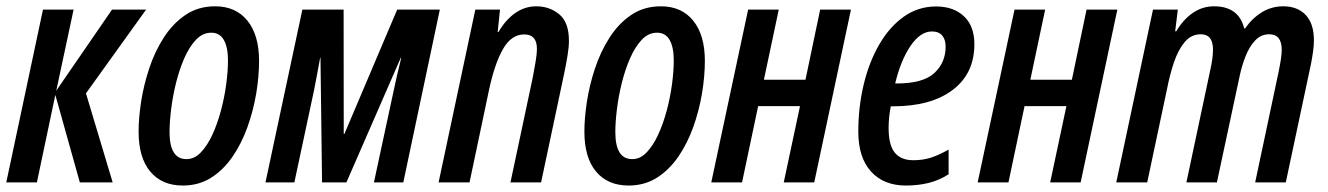

<svg xmlns="http://www.w3.org/2000/svg" viewBox="-22 -570 4150 600"><path d="M-2.4 0 112.3 -540H208L153.8 -286.6L328.1 -540H434.6L246.6 -278.3L330.1 0H227.5L150.9 -273.4L93.3 0Z M549.3 9.8Q483.9 9.8 447.5 -33.9Q411.1 -77.6 411.1 -158.7Q411.1 -200.2 418.9 -251.7Q426.8 -303.2 444.1 -355.7Q461.4 -408.2 489.5 -452.1Q517.6 -496.1 557.4 -523.2Q597.2 -550.3 650.4 -550.3Q714.8 -550.3 751.2 -505.4Q787.6 -460.4 787.6 -379.9Q787.6 -331.1 778.6 -277.3Q769.5 -223.6 751.2 -172.6Q732.9 -121.6 704.6 -80.3Q676.3 -39.1 637.7 -14.6Q599.1 9.8 549.3 9.8ZM560.1 -72.8Q585 -72.3 605.2 -93.3Q625.5 -114.3 641.4 -148.4Q657.2 -182.6 668.2 -223.6Q679.2 -264.6 684.8 -305.9Q690.4 -347.2 690.4 -381.3Q690.4 -422.4 677.5 -445.1Q664.6 -467.8 638.2 -467.8Q611.3 -467.8 590.3 -445.6Q569.3 -423.3 553.7 -387.5Q538.1 -351.6 527.8 -309.8Q517.6 -268.1 512.7 -227.8Q507.8 -187.5 507.8 -157.7Q507.8 -72.8 560.1 -72.8Z M807.6 0 922.9 -540H1051.8L1052.2 -151.4H1054.2L1219.2 -540H1352.5L1238.3 0H1146.5L1206.1 -276.9Q1212.4 -306.2 1218.5 -333.5Q1224.6 -360.8 1231.9 -389.6H1230.5L1060.5 0H984.4L979.5 -389.6H978.5Q973.6 -363.3 969.2 -339.1Q964.8 -314.9 959.5 -288.6L897.9 0Z M1348.6 0 1463.4 -540H1540.5L1533.2 -469.7H1535.6Q1557.6 -507.8 1587.9 -529.1Q1618.2 -550.3 1653.8 -550.3Q1695.3 -550.3 1725.6 -525.4Q1755.9 -500.5 1755.9 -442.4Q1755.9 -422.9 1751.7 -397.5Q1747.6 -372.1 1742.2 -345.7L1668.9 0H1573.2L1642.6 -326.7Q1647 -351.1 1651.4 -375.2Q1655.8 -399.4 1655.8 -418Q1655.8 -462.4 1616.2 -462.4Q1575.7 -462.4 1549.6 -416.3Q1523.4 -370.1 1505.9 -287.6L1445.3 0Z M1942.4 9.8Q1877 9.8 1840.6 -33.9Q1804.2 -77.6 1804.2 -158.7Q1804.2 -200.2 1812 -251.7Q1819.8 -303.2 1837.2 -355.7Q1854.5 -408.2 1882.6 -452.1Q1910.6 -496.1 1950.4 -523.2Q1990.2 -550.3 2043.5 -550.3Q2107.9 -550.3 2144.3 -505.4Q2180.7 -460.4 2180.7 -379.9Q2180.7 -331.1 2171.6 -277.3Q2162.6 -223.6 2144.3 -172.6Q2126 -121.6 2097.7 -80.3Q2069.3 -39.1 2030.8 -14.6Q1992.2 9.8 1942.4 9.8ZM1953.1 -72.8Q1978 -72.3 1998.3 -93.3Q2018.6 -114.3 2034.4 -148.4Q2050.3 -182.6 2061.3 -223.6Q2072.3 -264.6 2077.9 -305.9Q2083.5 -347.2 2083.5 -381.3Q2083.5 -422.4 2070.6 -445.1Q2057.6 -467.8 2031.2 -467.8Q2004.4 -467.8 1983.4 -445.6Q1962.4 -423.3 1946.8 -387.5Q1931.2 -351.6 1920.9 -309.8Q1910.6 -268.1 1905.8 -227.8Q1900.9 -187.5 1900.9 -157.7Q1900.9 -72.8 1953.1 -72.8Z M2200.7 0 2315.9 -540H2411.6L2365.2 -320.8H2495.1L2541 -540H2637.2L2522.5 0H2427.2L2478 -238.3H2347.2L2296.9 0Z M2809.1 9.8Q2739.3 9.8 2699.7 -34.2Q2660.2 -78.1 2660.2 -158.7Q2660.2 -235.4 2677 -305.7Q2693.8 -376 2725.6 -430.9Q2757.3 -485.8 2802.2 -517.8Q2847.2 -549.8 2903.3 -549.8Q2957.5 -549.8 2990.2 -519.3Q3022.9 -488.8 3022.9 -431.6Q3022.9 -340.3 2955.3 -289.1Q2887.7 -237.8 2769 -237.8H2761.7Q2754.9 -203.6 2754.9 -169.9Q2754.9 -116.7 2774.2 -93Q2793.5 -69.3 2832 -69.3Q2861.3 -69.3 2885.7 -76.9Q2910.2 -84.5 2942.4 -102.5V-25.4Q2911.6 -5.9 2878.7 2Q2845.7 9.8 2809.1 9.8ZM2775.4 -309.1H2778.8Q2862.8 -309.1 2897.9 -341.8Q2933.1 -374.5 2933.1 -424.3Q2933.1 -446.3 2922.4 -459Q2911.6 -471.7 2890.1 -471.7Q2854.5 -471.7 2823.7 -427Q2793 -382.3 2775.4 -309.1Z M3033.2 0 3148.4 -540H3244.1L3197.8 -320.8H3327.6L3373.5 -540H3469.7L3355 0H3259.8L3310.5 -238.3H3179.7L3129.4 0Z M3466.3 0 3581.1 -540H3658.7L3650.4 -472.2H3653.8Q3675.3 -508.8 3705.3 -529.5Q3735.4 -550.3 3772 -550.3Q3849.1 -550.3 3866.2 -481H3868.7Q3891.1 -513.2 3921.4 -531.7Q3951.7 -550.3 3988.3 -550.3Q4032.7 -550.3 4058.3 -523.2Q4084 -496.1 4084 -443.8Q4084 -428.2 4081.3 -408.7Q4078.6 -389.2 4074.7 -369.6L3996.1 0H3900.4L3974.1 -347.7Q3978 -366.7 3980.7 -384.5Q3983.4 -402.3 3983.4 -414.1Q3983.4 -462.9 3944.3 -462.9Q3918.5 -462.9 3900.4 -443.6Q3882.3 -424.3 3870.6 -394.8Q3858.9 -365.2 3852.5 -335L3780.8 0H3685.5L3760.7 -354Q3768.6 -390.1 3768.6 -415Q3768.6 -462.9 3730.5 -462.9Q3700.2 -462.9 3679.7 -438Q3659.2 -413.1 3646.2 -374Q3633.3 -335 3625 -292L3563 0Z"/></svg>

Font: Open Sans Condensed SemiBold
Style: Italic
Weight: 600
Width: 3
Italic angle: -12°
Designer: Monotype Design Team
Foundry: Monotype Imaging Inc.
Version: Version 3.000; ttfautohint (v1.8.4)